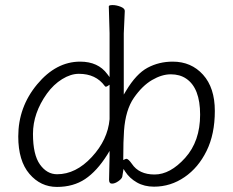

<svg xmlns="http://www.w3.org/2000/svg" viewBox="-20 -724 920 757"><path d="M412 -254V-390Q401 -382 398 -382Q395 -382 393 -385Q358 -433 291 -433Q259 -433 225 -412Q191 -391 165 -355Q110 -278 110 -196Q110 -114 137.5 -75.5Q165 -37 205 -37Q279 -37 342 -105Q405 -173 412 -254ZM403 -114Q362 -49 315.5 -18Q269 13 204.5 13Q140 13 96 -38.5Q52 -90 52 -186Q52 -302 126.5 -391.5Q201 -481 296 -481Q367 -481 403 -432L412 -420V-593L409 -699Q409 -704 424 -704Q439 -704 455.5 -697.5Q472 -691 472 -681L468 -592V-351L477 -366Q517 -433 562 -457Q607 -481 661 -481Q734 -481 780.5 -429.5Q827 -378 827 -286.5Q827 -195 794.5 -129Q762 -63 708 -26Q653 12 587 12Q549 12 520 -4.5Q491 -21 474 -47L467 -58L462 -27Q460 -19 446.5 -9.5Q433 0 421.5 0Q410 0 410 -15L412 -106V-129ZM472 -681ZM466 -93Q476 -98 478 -98Q486 -98 500 -78Q528 -36 589.5 -36Q651 -36 710 -101.5Q769 -167 769 -272Q769 -377 714 -414Q689 -431 653.5 -431Q618 -431 579.5 -408.5Q541 -386 508 -338.5Q475 -291 469 -209Q466 -167 466 -101Z"/></svg>

Font: ToneOZ-Pinyin-WenKai-Light
Style: Light
Weight: 300
Designer: Fontworks Inc.
Foundry: ToneOZ
Version: Version 0.240331